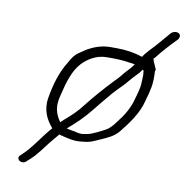

<svg xmlns="http://www.w3.org/2000/svg" viewBox="-65 -496 634 650"><g transform="rotate(10 252.0 -171.0)"><path d="M404 -284 403.7 -282C404 -278 404.6 -275 404.9 -271L404.5 -256C404 -246 404.1 -234 401.2 -222C399.1 -209 394 -196 391 -183C383.2 -153 365.6 -124 347 -101C338.1 -89 327.9 -75 313.6 -67C306 -63 296 -57 282.1 -51C259.5 -41 258.5 -41 238 -38C224.7 -36 212.7 -42 200.8 -43L181.4 -47C210.4 -72 233.9 -94 257.6 -124C276.3 -147 293.8 -169 312.1 -190C327.9 -208 350.1 -228 364 -246C377.7 -263 387.6 -269 400.6 -288C401.7 -286.7 402.9 -285.3 404 -284ZM441.8 -289C444.7 -295 443.5 -300 439.1 -304C439.3 -305 439.5 -306 438.6 -307C435.7 -314 431.2 -323 429.4 -331C430.6 -332 432.7 -333 434.1 -335C454.3 -360.9 477.5 -386.4 500.9 -410C514.6 -433 484 -440.5 470 -423C456.8 -406.4 442.2 -390.9 429.6 -376C417.3 -362 399.8 -346 390.3 -330C363.7 -339 334.5 -344 300.5 -344H278.5C248.5 -344 221.7 -333 202 -322L179.6 -307C162.9 -296 156.1 -285 146.3 -267C123.7 -232 109.3 -185 101.7 -137C95 -95 112 -63 133.2 -39C102 -4.7 77.4 39.4 43.1 69C25.9 83 52.7 103 68.7 84C76.8 77 83.8 71 91 63L107 44C122.4 23 142.3 -2 160.6 -23C161.6 -23 163.3 -21 165.3 -21C186.5 -16 211.3 -8 238.9 -12C265.2 -14 270.7 -17 297.6 -29C326.7 -42 343.8 -49 360.9 -69C387.2 -102 416.2 -140 427.1 -184C430.7 -200 435.3 -210 437.6 -225C443.5 -247.3 442.9 -270.9 441.8 -289ZM370.5 -300C368.2 -298 365.6 -294 364.2 -292C350.6 -275 347.6 -275 333.7 -257C327.4 -249 320.2 -241 310.7 -232C280.7 -200 253.9 -170 226.4 -135C208.6 -111 189.9 -94 167.9 -75L156.1 -64C143 -82 132.6 -105 137.4 -135C138.3 -141 139.4 -148 141.5 -155C152 -199.4 163.9 -241.5 189.6 -269C206.5 -287 235.8 -308 272.8 -308H295.8C310.8 -308 319.6 -307 333.5 -306L355 -303C360 -303 365.8 -302 370.5 -300Z"/></g></svg>

Font: CiSf OpenHand
Style: SquObl
Weight: 400
Foundry: Cannot Into Space Fonts
Version: Version 0.7892